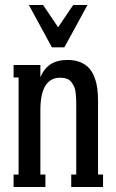

<svg xmlns="http://www.w3.org/2000/svg" viewBox="-20 -746 461 766"><path d="M329.1 -726.1 236.8 -557.1H187L95.2 -726.1H151.9L211.9 -637.2L272 -726.1ZM371.1 -341.8V-49.8H391.1V0H264.2V-49.8H284.2V-321.8Q284.2 -339.8 283.9 -349.1Q283.7 -358.4 282 -374.5Q280.3 -390.6 276.1 -399.4Q272 -408.2 265.4 -417.7Q258.8 -427.2 247.3 -431.6Q235.8 -436 220.2 -436Q141.1 -436 141.1 -306.2V-49.8H161.1V0H34.2V-49.8H54.2V-437H34.2V-486.8H141.1V-438Q155.8 -472.7 181.9 -489.7Q208 -506.8 250 -506.8Q278.8 -506.8 300.5 -497.8Q322.3 -488.8 335.4 -474.1Q348.6 -459.5 356.9 -437.7Q365.2 -416 368.2 -393.1Q371.1 -370.1 371.1 -341.8Z"/></svg>

Font: Margherita Semibold
Style: Regular
Weight: 600
Designer: James Puckett
Foundry: Dunwich Type Founders
Version: Version 1.008;hotconv 1.0.109;makeotfexe 2.5.65596